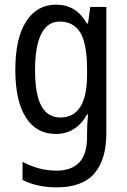

<svg xmlns="http://www.w3.org/2000/svg" viewBox="-20 -567 548 827"><path d="M222 -547Q264 -547 297 -527.5Q330 -508 354 -466H359L369 -537H438V7Q438 120 386.5 180Q335 240 224 240Q140 240 77 208V130Q148 168 224 168Q287 168 321 133Q355 98 355 22V5Q355 -10 356 -32Q357 -54 359 -74H355Q308 10 220 10Q137 10 91.5 -61Q46 -132 46 -266Q46 -402 92.5 -474.5Q139 -547 222 -547ZM237 -474Q184 -474 157.5 -420.5Q131 -367 131 -265Q131 -161 158 -111Q185 -61 240 -61Q355 -61 355 -245V-269Q355 -377 326.5 -425.5Q298 -474 237 -474Z"/></svg>

Font: Noto Sans Gurmukhi Condensed
Style: Regular
Weight: 400
Width: 3
Designer: Jelle Bosma - Monotype Design Team
Foundry: Monotype Imaging Inc.
Version: Version 2.004; ttfautohint (v1.8.4.7-5d5b)